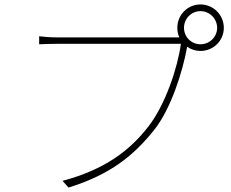

<svg xmlns="http://www.w3.org/2000/svg" viewBox="-20 -828 1040 863"><path d="M881 -629C840 -629 807 -662 807 -703C807 -744 840 -778 881 -778C922 -778 956 -744 956 -703C956 -662 922 -629 881 -629ZM777 -660H237C204 -660 181 -662 156 -665V-629C181 -630 202 -631 236 -631H793C779 -525 724 -360 649 -262C562 -149 450 -66 261 -15L288 15C476 -43 581 -129 673 -244C748 -338 801 -505 821 -617V-618C838 -606 859 -599 881 -599C939 -599 986 -645 986 -703C986 -761 939 -808 881 -808C823 -808 777 -761 777 -703C777 -688 780 -673 786 -660Z"/></svg>

Font: Genne Gothic ExtraLight
Style: Regular
Weight: 250
Designer: Ryoko NISHIZUKA (kana & ideographs); Paul D. Hunt (Latin, Greek & Cyrillic); Wenlong ZHANG (bopomofo); Sandoll Communica
Foundry: Adobe Systems Incorporated
Version: Version 1.004;PS 1.004;hotconv 16.6.51;makeotf.lib2.5.65220